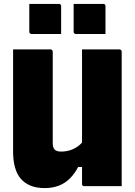

<svg xmlns="http://www.w3.org/2000/svg" viewBox="-20 -953 690 983"><path d="M603 0Q576 0 540.5 0Q505 0 470.5 0Q436 0 411 0Q409 0 407 -0.5Q405 -1 404 -2Q403 -3 402 -4Q401 -5 400.5 -7Q400 -9 400 -11Q400 -97 400 -183Q400 -269 400 -355.5Q400 -442 400 -528Q400 -614 400 -700Q426 -700 461 -700Q496 -700 531.5 -700Q567 -700 592 -700Q595 -700 597.5 -698.5Q600 -697 601.5 -694.5Q603 -692 603 -689Q603 -616 603 -542.5Q603 -469 603 -395.5Q603 -322 603 -248.5Q603 -175 603 -102Q603 -74 603 -48Q603 -22 603 0ZM209 10Q167 10 136.5 -2.5Q106 -15 86 -38.5Q66 -62 56.5 -97Q47 -132 47 -177Q47 -247 47 -317Q47 -387 47 -457.5Q47 -528 47 -601Q47 -626 47 -650.5Q47 -675 47 -700Q95 -700 143 -700Q191 -700 239 -700Q242 -700 244.5 -698.5Q247 -697 248.5 -694.5Q250 -692 250 -689Q250 -611 250 -532.5Q250 -454 250 -375.5Q250 -297 250 -221Q250 -197 260 -187Q270 -177 293 -177Q318 -177 341 -184.5Q364 -192 384 -208Q404 -224 421 -249L420 -98H380Q363 -65 339 -40.5Q315 -16 282.5 -3Q250 10 209 10ZM130 -933Q168 -933 206.5 -933Q245 -933 282 -933Q286 -933 288 -931.5Q290 -930 291.5 -928Q293 -926 293 -922V-779Q256 -779 217.5 -779Q179 -779 141 -779Q138 -779 135.5 -780.5Q133 -782 131.5 -784.5Q130 -787 130 -790ZM357 -933Q394 -933 432.5 -933Q471 -933 509 -933Q513 -933 515 -931.5Q517 -930 518.5 -928Q520 -926 520 -922V-779Q482 -779 443.5 -779Q405 -779 368 -779Q365 -779 362.5 -780.5Q360 -782 358.5 -784.5Q357 -787 357 -790Z"/></svg>

Font: Recursive Black
Style: Regular
Weight: 900
Version: Version 1.085